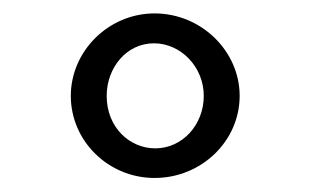

<svg xmlns="http://www.w3.org/2000/svg" viewBox="-20 -756 457 282"><path d="M207 -494.6C275.9 -494.6 332 -548.8 332 -615.2C332 -680.7 275.9 -736.3 207 -736.3C139.2 -736.3 84 -680.7 84 -615.2C84 -548.8 139.2 -494.6 207 -494.6ZM208 -538.1C170.9 -538.1 136.7 -568.4 136.7 -615.2C136.7 -656.2 165.5 -692.4 206.1 -692.4C245.6 -692.4 279.3 -657.7 279.3 -615.2C279.3 -572.8 248 -538.1 208 -538.1Z"/></svg>

Font: Trykker
Style: Regular
Weight: 400
Designer: Magnus Gaarde
Foundry: Magnus Gaarde
Version: Version 1.001